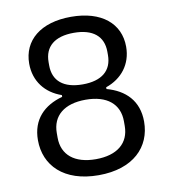

<svg xmlns="http://www.w3.org/2000/svg" viewBox="-81 -780 763 862"><g transform="rotate(-10 300.0 -349.0)"><path d="M300 12C459 12 542 -75 542 -190C542 -285 485 -340 401 -363V-371C474 -396 521 -455 521 -535C521 -641 439 -710 300 -710C161 -710 79 -641 79 -535C79 -455 126 -396 199 -371V-363C115 -340 58 -285 58 -190C58 -75 141 12 300 12ZM300 -61C203 -61 147 -107 147 -186V-207C147 -286 203 -332 300 -332C397 -332 453 -286 453 -207V-186C453 -107 397 -61 300 -61ZM300 -402C213 -402 166 -441 166 -512V-527C166 -598 213 -637 300 -637C387 -637 434 -598 434 -527V-512C434 -441 387 -402 300 -402Z"/></g></svg>

Font: IBM Plex Devanagari
Style: Regular
Weight: 400
Designer: Mike Abbink, Paul van der Laan, Pieter van Rosmalen, Erin McLaughlin
Foundry: Bold Monday
Version: Version 1.0